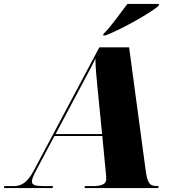

<svg xmlns="http://www.w3.org/2000/svg" viewBox="-77 -954 885 974"><path d="M448 -782 446 -774H457C543 -806 695 -894 727 -924L730 -934H569C537 -892 486 -819 448 -782ZM-57 0H190L192 -10H148C102 -10 85 -15 85 -33C85 -47 91 -61 113 -102L199 -264H442L460 -76C461 -65 462 -56 462 -45C462 -19 436 -10 393 -10H354L352 0H725L728 -10H723C681 -10 671 -22 661 -97L578 -714H427L94 -88C60 -24 28 -10 -8 -10H-55ZM338 -524C370 -585 389 -618 407 -657C408 -609 411 -574 417 -515L441 -274H205Z"/></svg>

Font: Noto Serif Display Black
Style: Italic
Weight: 900
Italic angle: -12°
Designer: Monotype Design Team
Foundry: Monotype Imaging Inc.
Version: Version 2.009